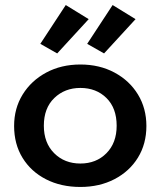

<svg xmlns="http://www.w3.org/2000/svg" viewBox="-20 -732 640 762"><path d="M299 10Q222 10 162.5 -20.5Q103 -51 69.5 -105.5Q36 -160 36 -232Q36 -302 70 -357Q104 -412 163.5 -444Q223 -476 299 -476Q375 -476 434.5 -444Q494 -412 527.5 -357Q561 -302 561 -232Q561 -161 527.5 -106.5Q494 -52 434.5 -21Q375 10 299 10ZM299 -83Q362 -83 402.5 -124Q443 -165 443 -233Q443 -303 402.5 -343Q362 -383 299 -383Q237 -383 195.5 -343Q154 -303 154 -233Q154 -165 195 -124Q236 -83 299 -83ZM393 -520 326 -558 427 -712 518 -656ZM207 -520 140 -558 241 -712 332 -656Z"/></svg>

Font: Inconsolata Expanded Bold
Style: Regular
Weight: 700
Width: 7
Monospace: yes
Designer: Raph Levien, Cyreal, Brenton Simpson
Foundry: Raph Levien, Cyreal, Google
Version: Version 3.001; ttfautohint (v1.8.2.53-6de2)